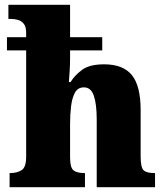

<svg xmlns="http://www.w3.org/2000/svg" viewBox="-20 -780 689 800"><path d="M20 0V-59H24Q51 -59 70 -71Q89 -83 89 -127V-570H9V-625H89V-644Q89 -669 79 -681Q69 -693 55 -697Q41 -701 29 -701H15V-760H272V-625H406V-570H272V-540Q272 -514 270.5 -488Q269 -462 267 -438H274Q291 -466 322 -489Q353 -512 414 -512Q493 -512 529.5 -467Q566 -422 566 -321V-129Q566 -83 578 -71Q590 -59 622 -59H626V0H383V-282Q383 -346 371 -381Q359 -416 330 -416Q304 -416 292 -393.5Q280 -371 276 -336Q272 -301 272 -265V-124Q272 -82 286 -70.5Q300 -59 331 -59H334V0Z"/></svg>

Font: Noto Serif Armenian SemiCondensed Black
Style: Regular
Weight: 900
Width: 4
Designer: Monotype Design Team
Foundry: Monotype Imaging Inc.
Version: Version 2.008; ttfautohint (v1.8.4.7-5d5b)